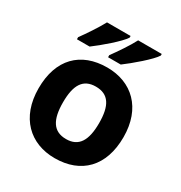

<svg xmlns="http://www.w3.org/2000/svg" viewBox="-180 -896 979 1036"><g transform="rotate(30 309.5 -378.0)"><path d="M528 -756V-766H381C358 -721 314 -657 286 -619V-606H365C414 -642 507 -721 528 -756ZM334 -756V-766H187C163 -721 120 -657 92 -619V-606H171C220 -642 313 -721 334 -756ZM574 -274C574 -455 464 -556 311 -556C146 -556 45 -455 45 -274C45 -92 155 10 308 10C472 10 574 -92 574 -274ZM197 -274C197 -382 230 -436 309 -436C389 -436 422 -382 422 -274C422 -166 389 -110 310 -110C230 -110 197 -166 197 -274Z"/></g></svg>

Font: Noto Sans Malayalam
Style: Bold
Weight: 700
Designer: Jelle Bosma - Monotype Design Team
Foundry: Monotype Imaging Inc.
Version: Version 2.104